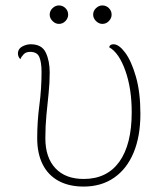

<svg xmlns="http://www.w3.org/2000/svg" viewBox="-20 -675 617 707"><path d="M288 12Q234 12 195.5 -9Q157 -30 137 -70Q117 -110 117 -166Q117 -228 125 -288Q133 -348 133 -410Q133 -445 125 -464.5Q117 -484 91 -484Q76 -484 67.5 -475.5Q59 -467 55 -457Q46 -466 46 -478Q46 -495 61.5 -503.5Q77 -512 93 -512Q134 -512 148.5 -481.5Q163 -451 163 -408Q163 -370 159 -331.5Q155 -293 151 -252Q147 -211 147 -166Q147 -95 184 -55.5Q221 -16 288 -16Q374 -16 419.5 -79.5Q465 -143 465 -262Q465 -349 441.5 -415Q418 -481 382 -501Q384 -512 398 -512Q418 -512 441 -481Q464 -450 480.5 -392.5Q497 -335 497 -256Q497 -173 472 -113Q447 -53 400 -20.5Q353 12 288 12ZM197 -587Q184 -587 173.5 -597.5Q163 -608 163 -621Q163 -635 173.5 -645Q184 -655 197 -655Q211 -655 221 -645Q231 -635 231 -621Q231 -608 221 -597.5Q211 -587 197 -587ZM357 -587Q344 -587 333.5 -597.5Q323 -608 323 -621Q323 -635 333.5 -645Q344 -655 357 -655Q371 -655 381 -645Q391 -635 391 -621Q391 -608 381 -597.5Q371 -587 357 -587Z"/></svg>

Font: Arima Thin Thin
Style: Regular
Weight: 250
Version: Version 1.100